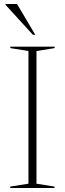

<svg xmlns="http://www.w3.org/2000/svg" viewBox="-20 -938 324 958"><path d="M252 -7V0H31V-7L122 -21.5V-683.5L31.5 -698V-705H252.5V-698L162 -683.5V-21.5ZM156 -764.5H144L7.5 -914V-918H65Z"/></svg>

Font: Newsreader 60pt ExtraLight
Style: Regular
Weight: 250
Designer: Hugues Gentile
Foundry: Production Type
Version: Version 1.003